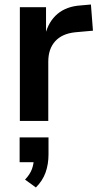

<svg xmlns="http://www.w3.org/2000/svg" viewBox="-20 -536 443 851"><path d="M68 0V-504H184V-381H180Q195 -441 235 -474.5Q275 -508 338 -512L383 -516L392 -400L314 -393Q255 -387 224.5 -353Q194 -319 194 -263V0ZM139 295 91 260Q113 237 121.5 213.5Q130 190 130 166L156 183H67V73H195V148Q195 192 182 228.5Q169 265 139 295Z"/></svg>

Font: Nunitoga
Style: Bold
Weight: 700
Designer: Vernon Adams
Foundry: Vernon Adams
Version: Version 1.0